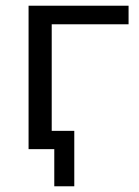

<svg xmlns="http://www.w3.org/2000/svg" viewBox="-20 -522 486 672"><path d="M80 0V-502H430V-437H161V-64H240V130H170V0Z"/></svg>

Font: Mulish
Style: Regular
Weight: 400
Designer: Vernon Adams
Foundry: Vernon Adams
Version: Version 3.603; ttfautohint (v1.8.3)